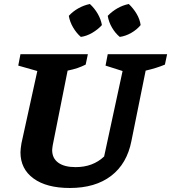

<svg xmlns="http://www.w3.org/2000/svg" viewBox="-20 -925 853 957"><path d="M328 12Q212 12 147 -35.5Q82 -83 82 -166Q82 -175 83.5 -186.5Q85 -198 87 -211L166 -571L71 -598L82 -655H418L407 -603Q387 -593 366.5 -586Q346 -579 317 -573L243 -202Q242 -194 241 -188Q240 -182 240 -177Q240 -136 270.5 -114Q301 -92 357 -92Q443 -92 499 -145L591 -571L506 -598L517 -655H813L802 -603Q762 -586 706 -573L635 -222Q613 -109 534 -48.5Q455 12 328 12ZM428 -905Q451 -884 467 -856.5Q483 -829 488 -800Q468 -778 440 -761.5Q412 -745 383 -741Q361 -760 344.5 -788Q328 -816 323 -846Q343 -868 370.5 -883.5Q398 -899 428 -905ZM622 -905Q645 -883 661 -856Q677 -829 681 -800Q662 -777 634 -761Q606 -745 577 -741Q555 -759 538.5 -787Q522 -815 517 -846Q538 -868 565 -883.5Q592 -899 622 -905Z"/></svg>

Font: Piazzolla
Style: Bold Italic
Weight: 700
Italic angle: -11.3°
Designer: Juan Pablo del Peral
Foundry: Huerta Tipografica
Version: Version 1.330